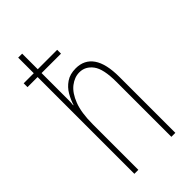

<svg xmlns="http://www.w3.org/2000/svg" viewBox="-236 -875 888 888"><g transform="rotate(-45 208.0 -431.0)"><path d="M105 -811V-709H232V-684H105V-543Q105 -520 105 -506Q105 -492 103 -475H105Q113 -501 128 -527Q143 -553 168.5 -570.5Q194 -588 232 -588Q288 -588 317.5 -545.5Q347 -503 347 -417V-51H321V-411Q321 -495 295.5 -529Q270 -563 231 -563Q199 -563 170 -540.5Q141 -518 123 -471Q105 -424 105 -349V-51H79V-684H13V-709H79V-811Z"/></g></svg>

Font: Noto Sans Tamil UI ExtraCondensed Thin
Style: Regular
Weight: 100
Width: 2
Designer: Jelle Bosma - Monotype Design Team
Foundry: Monotype Imaging Inc.
Version: Version 2.004; ttfautohint (v1.8.4.7-5d5b)